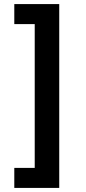

<svg xmlns="http://www.w3.org/2000/svg" viewBox="-20 -720 420 940"><path d="M270 200H50V102H150V-602H50V-700H270Z"/></svg>

Font: Golos Text DemiBold
Style: Regular
Weight: 600
Designer: A.Korolkova, Vitaly Kuzmin
Foundry: ParaType Ltd
Version: Version 2.002